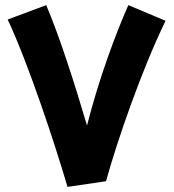

<svg xmlns="http://www.w3.org/2000/svg" viewBox="-20 -718 676 748"><path d="M393 -12C437 -171 532 -446 625 -637L480 -698C429 -583 364 -407 319 -229C271 -391 214 -571 160 -698L10 -642C91 -469 194 -157 243 10H244Z"/></svg>

Font: Noto Sans Arabic UI Extra
Style: Regular
Weight: 800
Designer: Nadine Chahine - Monotype Design Team
Foundry: Monotype Imaging Inc.
Version: Version 1.900